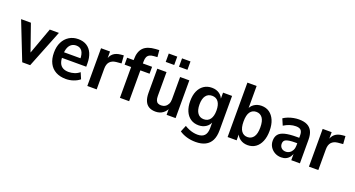

<svg xmlns="http://www.w3.org/2000/svg" viewBox="-54 -1429 4319 2338"><g transform="rotate(20 2105.0 -260.0)"><path d="M190 0 -2.5 -489H124.5L259.5 -103H229L369 -489H487.5L293 0Z M757 10Q681 10 626 -19.8Q571 -49.5 541.8 -106.2Q512.5 -163 512.5 -244Q512.5 -322 540.8 -378.8Q569 -435.5 619.8 -467.2Q670.5 -499 737 -499Q802 -499 847.5 -470.5Q893 -442 917 -387.8Q941 -333.5 941 -257V-216H609V-288.5H856L841 -273Q841 -346.5 815.2 -381.8Q789.5 -417 741 -417Q704 -417 678.2 -398.2Q652.5 -379.5 639 -343.8Q625.5 -308 625.5 -255.5V-238.5Q625.5 -184 640 -150Q654.5 -116 684.5 -99Q714.5 -82 760 -82Q797 -82 833.8 -93.8Q870.5 -105.5 900 -130.5L934.5 -50Q899.5 -21.5 852.5 -5.8Q805.5 10 757 10Z M1033.5 0V-489H1150V-374.5H1141Q1153.5 -432.5 1189.5 -463Q1225.5 -493.5 1288.5 -499L1324 -502L1331.5 -400.5L1263.5 -394.5Q1210.5 -388.5 1182.8 -357.8Q1155 -327 1155 -267.5V0Z M1456 0V-399.5H1371.5V-489H1489L1456 -458V-498Q1456 -599.5 1505.5 -650.2Q1555 -701 1663 -707.5L1708 -710L1716 -622L1674 -619Q1639 -617 1617.2 -605.8Q1595.5 -594.5 1585.5 -573.2Q1575.5 -552 1575.5 -517V-466.5L1552.5 -489H1695V-399.5H1575.5V0Z M1918.5 10Q1867.5 10 1832.5 -10.5Q1797.5 -31 1780 -73Q1762.5 -115 1762.5 -176.5V-489H1882V-180.5Q1882 -146 1890.5 -124.5Q1899 -103 1915.8 -94Q1932.5 -85 1957.5 -85Q1986.5 -85 2009 -98.8Q2031.5 -112.5 2044.8 -138.2Q2058 -164 2058 -199V-489H2177.5V0H2061V-96.5H2071.5Q2053 -47 2013.2 -18.5Q1973.5 10 1918.5 10ZM2002.5 -602V-710.5H2112V-602ZM1830.5 -602V-710.5H1940.5V-602Z M2503.5 190Q2443 190 2389.2 174.5Q2335.5 159 2293 130L2327.5 46.5Q2354 63 2382.2 74.8Q2410.5 86.5 2439 92.5Q2467.5 98.5 2495.5 98.5Q2556 98.5 2585.2 66.8Q2614.5 35 2614.5 -28.5V-125.5H2623Q2609.5 -72.5 2567.8 -42.8Q2526 -13 2469 -13Q2408.5 -13 2364.8 -42.5Q2321 -72 2297.2 -127Q2273.5 -182 2273.5 -256.5Q2273.5 -331.5 2297.2 -385.5Q2321 -439.5 2365 -469.2Q2409 -499 2469 -499Q2527.5 -499 2568.5 -469.2Q2609.5 -439.5 2622.5 -387.5H2614.5V-489H2731.5V-42Q2731.5 35 2705.8 86.5Q2680 138 2629.2 164Q2578.5 190 2503.5 190ZM2504 -104Q2557 -104 2585.5 -143.8Q2614 -183.5 2614 -256.5Q2614 -330 2585.5 -369Q2557 -408 2504 -408Q2451.5 -408 2422.8 -369.2Q2394 -330.5 2394 -256.5Q2394 -183 2422.8 -143.5Q2451.5 -104 2504 -104Z M3112.5 10Q3055.5 10 3013.8 -20Q2972 -50 2958 -104H2968.5V0H2851.5V-705H2971V-389.5H2958.5Q2973 -440.5 3014.5 -469.8Q3056 -499 3112 -499Q3172 -499 3215 -468.2Q3258 -437.5 3282.2 -381.5Q3306.5 -325.5 3306.5 -245Q3306.5 -166.5 3282.5 -109Q3258.5 -51.5 3215 -20.8Q3171.5 10 3112.5 10ZM3077 -82Q3127.5 -82 3156.8 -122.2Q3186 -162.5 3186 -245Q3186 -329 3156.8 -368.5Q3127.5 -408 3077 -408Q3026.5 -408 2997.8 -368.5Q2969 -329 2969 -245Q2969 -162.5 2997.8 -122.2Q3026.5 -82 3077 -82Z M3547.5 10Q3500.5 10 3463.2 -11Q3426 -32 3404.2 -67.2Q3382.5 -102.5 3382.5 -146Q3382.5 -197.5 3408.2 -229.2Q3434 -261 3491 -275.2Q3548 -289.5 3640 -289.5H3688.5V-219H3647Q3605 -219 3576.5 -215Q3548 -211 3530.8 -203.5Q3513.5 -196 3505.8 -182.5Q3498 -169 3498 -149.5Q3498 -116 3519.5 -95.2Q3541 -74.5 3576.5 -74.5Q3603.5 -74.5 3626 -89Q3648.5 -103.5 3661.5 -129.5Q3674.5 -155.5 3674.5 -190V-319.5Q3674.5 -366.5 3655.2 -387.2Q3636 -408 3590 -408Q3552.5 -408 3513.8 -396.2Q3475 -384.5 3435 -359.5L3399.5 -442Q3425 -459.5 3458.2 -472.5Q3491.5 -485.5 3527.5 -492.2Q3563.5 -499 3596.5 -499Q3662.5 -499 3704.5 -478Q3746.5 -457 3767.5 -414.5Q3788.5 -372 3788.5 -306V0H3676.5V-104H3683.5Q3675.5 -69 3657 -43.2Q3638.5 -17.5 3611.2 -3.8Q3584 10 3547.5 10Z M3905.5 0V-489H4022V-374.5H4013Q4025.5 -432.5 4061.5 -463Q4097.5 -493.5 4160.5 -499L4196 -502L4203.5 -400.5L4135.5 -394.5Q4082.5 -388.5 4054.8 -357.8Q4027 -327 4027 -267.5V0Z"/></g></svg>

Font: Nunito Sans 12pt ExtraLight SemiCondensed
Style: Regular
Weight: 200
Width: 4
Version: Version 3.101;gftools[0.9.27]